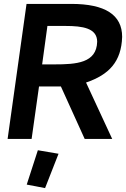

<svg xmlns="http://www.w3.org/2000/svg" viewBox="-20 -712 646 984"><path d="M211 252 280 76 174 58 117 234ZM258 -382H196L223 -579H316C403 -579 478 -568 478 -498C475 -389 372 -382 258 -382ZM606 -523C606 -636 519 -692 345 -692H116L19 0H142L180 -269H292L414 0H555L421 -289C539 -329 602 -396 606 -523Z"/></svg>

Font: Cantarell
Style: BoldOblique
Weight: 700
Italic angle: -8°
Designer: Dave Crossland
Version: Version 0.024